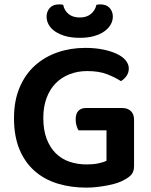

<svg xmlns="http://www.w3.org/2000/svg" viewBox="-20 -842 692 878"><path d="M593 -84Q593 -59 582.5 -45.5Q572 -32 549 -20Q536 -12 516.5 -5.5Q497 1 473.5 5.5Q450 10 425 13Q400 16 375 16Q304 16 243.5 -2.5Q183 -21 138.5 -60Q94 -99 69 -159Q44 -219 44 -302Q44 -381 69.5 -441.5Q95 -502 139.5 -542Q184 -582 243 -602.5Q302 -623 370 -623Q415 -623 451.5 -615.5Q488 -608 514.5 -595.5Q541 -583 555 -565.5Q569 -548 569 -529Q569 -509 558 -494Q547 -479 533 -471Q507 -488 470 -502.5Q433 -517 379 -517Q335 -517 298 -502.5Q261 -488 234.5 -461Q208 -434 193 -394Q178 -354 178 -303Q178 -248 193 -208Q208 -168 234.5 -141.5Q261 -115 297.5 -102.5Q334 -90 377 -90Q406 -90 430 -95Q454 -100 467 -107V-246H339Q334 -254 330 -267Q326 -280 326 -296Q326 -322 338.5 -335Q351 -348 371 -348H539Q564 -348 578.5 -334Q593 -320 593 -295ZM345 -762Q376 -762 395.5 -778Q415 -794 421 -820Q426 -821 429.5 -821.5Q433 -822 438 -822Q467 -822 481.5 -805.5Q496 -789 496 -766Q496 -747 486 -729.5Q476 -712 457 -698.5Q438 -685 410 -677Q382 -669 345 -669Q307 -669 279 -677Q251 -685 231.5 -698.5Q212 -712 202.5 -729.5Q193 -747 193 -766Q193 -789 207.5 -805.5Q222 -822 251 -822Q256 -822 260 -821.5Q264 -821 269 -820Q274 -794 293.5 -778Q313 -762 345 -762Z"/></svg>

Font: Baloo 2 SemiBold
Style: Regular
Weight: 600
Designer: Sarang Kulkarni and Ek Type
Foundry: Ek Type
Version: Version 1.640;hotconv 1.0.111;makeotfexe 2.5.65597; ttfautoh